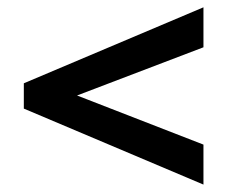

<svg xmlns="http://www.w3.org/2000/svg" viewBox="-20 -494 624 523"><path d="M44.9 -198.2V-267.1L534.2 -474.1V-365.2L189.9 -233.9L534.2 -100.1V8.8Z"/></svg>

Font: Miedinger*
Style: Bold
Weight: 700
Version: Version 001.000